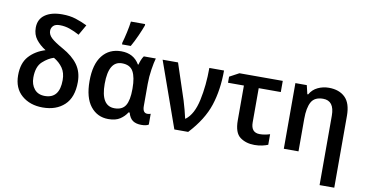

<svg xmlns="http://www.w3.org/2000/svg" viewBox="-92 -1060 2987 1558"><g transform="rotate(10 1401.0 -280.5)"><path d="M313 -762Q224 -762 172 -725Q120 -688 120 -618Q120 -562 150.5 -522.5Q181 -483 230 -452Q148 -427 97 -370.5Q46 -314 46 -214Q46 -107 114 -48.5Q182 10 287 10Q398 10 465.5 -53Q533 -116 533 -243Q533 -326 490.5 -385Q448 -444 363 -491Q295 -529 267 -555.5Q239 -582 239 -613Q239 -637 255.5 -654.5Q272 -672 310 -672Q352 -672 392 -658Q432 -644 472 -622L521 -708Q476 -730 426.5 -746Q377 -762 313 -762ZM308 -403Q354 -376 381.5 -336.5Q409 -297 409 -237Q409 -85 288 -85Q232 -85 201.5 -122Q171 -159 171 -216Q171 -307 217 -348.5Q263 -390 308 -403Z M828 10Q888 10 924 -14Q960 -38 981 -72H990Q1003 -26 1030 -8Q1057 10 1100 10Q1141 10 1160 -3V-92Q1147 -87 1133 -87Q1094 -87 1094 -144V-326Q1094 -385 1103.5 -446.5Q1113 -508 1123 -541H1024Q1013 -526 1005 -505.5Q997 -485 993 -468H988Q940 -550 838 -550Q739 -550 682 -478Q625 -406 625 -268Q625 -131 681 -60.5Q737 10 828 10ZM862 -85Q750 -85 750 -267Q750 -455 860 -455Q927 -455 953 -407.5Q979 -360 979 -269V-263Q979 -171 952.5 -128Q926 -85 862 -85ZM833 -606H905Q930 -650 953 -701.5Q976 -753 989 -789V-801H872Q867 -761 855.5 -709Q844 -657 833 -620Z M1179 -541 1371 0H1485Q1601 -125 1643 -253Q1685 -381 1685 -541H1564Q1564 -397 1537.5 -274Q1511 -151 1446 -102H1442Q1437 -127 1425 -171.5Q1413 -216 1404 -245L1306 -541Z M2169 -541H1812L1734 -499V-449H1865V-163Q1865 -60 1913.5 -24.5Q1962 11 2032 11Q2066 11 2095.5 4.5Q2125 -2 2143 -10V-97Q2099 -83 2059 -83Q1987 -83 1987 -167V-449H2169Z M2548 -551Q2500 -551 2457.5 -531Q2415 -511 2391 -469H2384L2367 -541H2273V0H2394V-268Q2394 -359 2420.5 -407Q2447 -455 2517 -455Q2610 -455 2610 -332V240H2731V-352Q2731 -456 2682 -503.5Q2633 -551 2548 -551Z"/></g></svg>

Font: Noto Sans Display Medium
Style: Regular
Weight: 500
Designer: Monotype Design Team
Foundry: Monotype Imaging Inc.
Version: Version 1.900